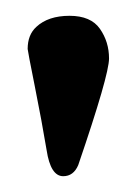

<svg xmlns="http://www.w3.org/2000/svg" viewBox="-20 -779 173 243"><path d="M60 -556Q44 -556 39 -589Q33 -625 24 -670Q15 -715 15 -717Q15 -735 26 -745Q41 -759 68 -759Q95 -759 106.5 -742.5Q118 -726 118 -705Q118 -684 79 -570Q73 -556 60 -556Z"/></svg>

Font: Chicle
Style: Regular
Weight: 400
Designer: Angel Koziupa and Alejandro Paul
Foundry: Angel Koziupa and Alejandro Paul
Version: Version 1.000